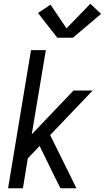

<svg xmlns="http://www.w3.org/2000/svg" viewBox="-20 -1002 558 1022"><path d="M23 0 145 -735H224L149 -287L371 -520H473L247 -283L387 0H302L272 -59L191 -225L128 -159L102 0ZM285 -801 182 -933 249 -977 334 -851 461 -982 518 -928 368 -801Z"/></svg>

Font: Iosevka SS04 Oblique
Style: Regular
Weight: 400
Italic angle: -9°
Monospace: yes
Designer: Belleve Invis
Foundry: Belleve Invis
Version: Version 19.0.0; ttfautohint (v1.8.4)